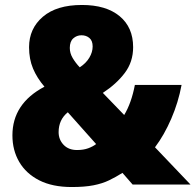

<svg xmlns="http://www.w3.org/2000/svg" viewBox="-20 -743 787 773"><path d="M310 -723Q407 -723 461.5 -678Q516 -633 516 -553Q516 -494 482.5 -449.5Q449 -405 394 -369L480 -280Q509 -328 523 -401H711Q698 -331 669.5 -265Q641 -199 604 -150L747 0H514L473 -47Q446 -30 419 -17Q392 -4 356.5 3Q321 10 269 10Q191 10 138 -17Q85 -44 57.5 -91Q30 -138 30 -198Q30 -326 159 -394Q129 -429 113 -467Q97 -505 97 -553Q97 -628 152.5 -675.5Q208 -723 310 -723ZM308 -601Q289 -601 275 -588.5Q261 -576 261 -550Q261 -529 272.5 -509.5Q284 -490 301 -472Q326 -488 339.5 -510.5Q353 -533 353 -556Q353 -579 340 -590Q327 -601 308 -601ZM253 -291Q216 -261 216 -211Q216 -181 236 -160Q256 -139 290 -139Q316 -139 335 -146Q354 -153 367 -163Z"/></svg>

Font: Noto Sans Lao UI SemCond Blk
Style: Regular
Weight: 900
Width: 4
Designer: Monotype Design Team
Foundry: Monotype Imaging Inc.
Version: Version 2.000; ttfautohint (v1.8.4.7-5d5b)